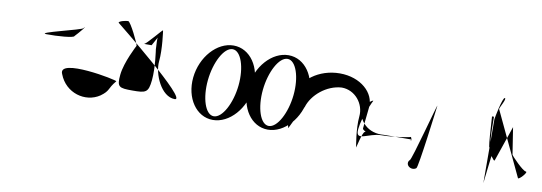

<svg xmlns="http://www.w3.org/2000/svg" viewBox="-81 -1497 7048 2497"><g transform="rotate(10 3442.5 -249.0)"><path d="M888.3 -694.6C887.2 -669.6 283.4 -536 426.8 -533C570.3 -530 789.8 -547.4 790.8 -572.4C814.4 -597.4 856.6 -644.1 883.6 -678.5C910.6 -712.8 911.8 -719.6 888.3 -694.6Z M1428.5 -87.2C1446.1 -102.9 620 -266 719.8 -56.2C808.7 177.1 1078 250 1258.7 128.6C1373.4 46 1331.6 28 1428.5 -87.2Z M1325.7 -843.9C1325.7 -843.9 2394.8 8.8 2216.5 8.8C2038.1 8.8 1914.9 -271.6 1931.9 -438.9C1948.9 -606.2 1913.1 -843.9 1913.1 -843.9C1915.4 -866.4 1729.6 -629.4 1698.2 -629.4C1698.1 -629.4 1799.9 -629.4 1799.7 -629.4C1799.5 -629.4 1875.9 -767.9 1875.7 -767.9C1844.3 -767.9 1865.6 -609.9 1863.3 -587.4C1863.3 -587.4 1900.2 -349.7 1883.2 -182.4C1866.2 -15.1 1834.1 -5.7 1655.7 -5.7C1477.4 -5.7 1448.2 -15.1 1465.2 -182.4C1482.1 -349.7 1608.3 -587.4 1608.3 -587.4C1610.6 -609.9 1476.9 -885.9 1445.6 -885.9C1414.2 -885.9 1328 -866.4 1325.7 -843.9Z M2599.5 -310.9C2623.9 -550.7 2735.1 -761.6 2846.9 -761.6C2958.6 -761.6 3028.5 -550.7 3004.1 -310.9C2979.8 -71.1 2867 140.3 2755.2 140.3C2643.5 140.3 2575.2 -71.1 2599.5 -310.9ZM2405.4 -310.9C2377.5 -36.1 2531.9 189.5 2750.8 189.5C2969.6 189.5 3170.3 -36.1 3198.2 -310.9C3226.1 -585.6 3071.2 -810.8 2852.4 -810.8C2633.5 -810.8 2433.3 -585.6 2405.4 -310.9Z M3325.5 -310.9C3349.9 -550.7 3461.1 -761.6 3572.9 -761.6C3684.6 -761.6 3754.5 -550.7 3730.1 -310.9C3705.8 -71.1 3593 140.3 3481.2 140.3C3369.5 140.3 3301.2 -71.1 3325.5 -310.9ZM3131.4 -310.9C3103.5 -36.1 3257.9 189.5 3476.8 189.5C3695.6 189.5 3896.3 -36.1 3924.2 -310.9C3952.1 -585.6 3797.2 -810.8 3578.4 -810.8C3359.5 -810.8 3159.3 -585.6 3131.4 -310.9Z M4695.1 -42C4695.1 -42 4700.4 -82.8 4725 -325C4744.4 -516.8 4552.9 -693.9 4275.7 -693.9C3998.5 -693.9 3772 -516.8 3752.6 -325C3727.9 -82.8 3724.9 -42 3724.9 -42C3722.6 -19.5 3656.4 0 3687.7 0C3719.1 0 3730.7 124 3733 101.5C3724.2 187.5 3787.3 -15.7 3900.3 -183C3949.8 -350.3 4134.2 -505.2 4330.7 -516.7C4509.1 -516.7 4637.8 -354.3 4620.8 -187C4603.8 -19.7 4649.6 218 4649.6 218C4647.3 240.5 4695.9 0 4727.3 0C4758.6 0 4692.9 -19.5 4695.1 -42Z M4763.9 -416.7C4766.1 -439.2 4629.1 -323.2 4629.1 -323.2C4624.8 -126 4772.1 13.5 4974.8 -6C5211.8 -8.5 5352.6 -8.6 5336.6 -8.6C5330.1 -8.6 5337.2 29.2 5340.4 -2.2C5341.1 -24 5321.4 -51.2 5327 -42.7C5355 -37.7 5113 4.8 4945.7 4.8C4778.4 4.8 4617.2 155.1 4635.4 -23.2C4653.5 -201.6 4763.8 -416.7 4763.9 -416.7Z M5596 -498C5600.1 -544.5 5388.9 259 5365.9 259C5340.7 281.2 5340.9 321 5369.8 345C5398.7 369 5442.9 369.5 5468.1 347C5491.1 347 5593.5 -474 5596 -498Z M6319.5 -488.2C6322 -512.2 6348.7 101 6365.8 -138.7C6342.8 -138.7 6348 -512.2 6345.7 -488.2C6345.4 -486.7 6340.7 -486.2 6332.4 -486.2C6324 -486.2 6319.4 -486.7 6319.5 -488.2Z M6791.9 245.5C6789.6 240.6 6394.3 -597.5 6394.3 -597.5C6395.9 -620 6474.1 -750.5 6442.8 -750.5C6411.4 -750.5 6359.5 -477.5 6357.2 -455C6356.8 -454.8 6360 388 6360 388C6359.2 396.2 6405.4 -26 6410.4 -19.3C6414.6 -7.9 6341.8 0 6366.5 0C6405.7 0 6438.4 92.5 6454.2 70L6614 -396.7L6669.2 -42C6680.5 -19.5 6838 143 6877.2 143C6916.4 143 6803 267.7 6791.9 245.5Z"/></g></svg>

Font: AnarchicType
Style: Slant
Weight: 400
Version: Version Something